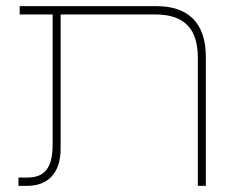

<svg xmlns="http://www.w3.org/2000/svg" viewBox="-20 -604 769 624"><path d="M40 0H69C131 0 177 -37 177 -120V-557H484C572 -557 623 -518 623 -416V0H649V-419C649 -531 590 -584 489 -584H44V-557H151V-134C151 -58 125 -27 69 -27H40Z"/></svg>

Font: Noto Sans Hebrew SemiCondensed Thin
Style: Regular
Weight: 100
Width: 4
Designer: Monotype Design Team
Foundry: Monotype Imaging Inc.
Version: Version 2.004